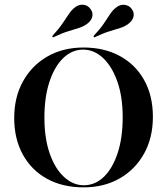

<svg xmlns="http://www.w3.org/2000/svg" viewBox="-20 -784 709 815"><path d="M334.7 11.3Q246 11.3 179.8 -25Q113.7 -61.3 77 -127.8Q40.3 -194.4 40.3 -283.1Q40.3 -371.8 77.8 -439.1Q115.3 -506.5 181.5 -544.4Q247.6 -582.3 334.7 -582.3Q422.6 -582.3 489.1 -546Q555.6 -509.7 592.3 -443.5Q629 -377.4 629 -287.9Q629 -199.2 591.5 -131.9Q554 -64.5 487.9 -26.6Q421.8 11.3 334.7 11.3ZM335.5 2.4Q383.9 2.4 421 -33.5Q458.1 -69.4 479.4 -134.3Q500.8 -199.2 500.8 -286.3Q500.8 -374.2 477.8 -438.7Q454.8 -503.2 416.9 -538.3Q379 -573.4 333.1 -573.4Q285.5 -573.4 248.4 -537.5Q211.3 -501.6 189.9 -436.7Q168.5 -371.8 168.5 -284.7Q168.5 -196.8 191.1 -132.3Q213.7 -67.7 252 -32.7Q290.3 2.4 335.5 2.4ZM379.8 -625 376.6 -630.6Q404.8 -660.5 420.6 -683.9Q436.3 -707.3 447.6 -724.6Q458.9 -741.9 473.4 -752.4Q490.3 -766.1 510.1 -763.3Q529.8 -760.5 540.3 -744.4Q550.8 -729 546.4 -712.1Q541.9 -695.2 524.2 -682.3Q510.5 -671.8 490.3 -665.3Q470.2 -658.9 443.5 -650.8Q416.9 -642.7 379.8 -625ZM204.8 -625 201.6 -630.6Q229 -660.5 245.2 -684.3Q261.3 -708.1 273 -725.4Q284.7 -742.7 297.6 -752.4Q315.3 -766.1 334.7 -763.7Q354 -761.3 365.3 -744.4Q375.8 -729 371.4 -712.1Q366.9 -695.2 349.2 -682.3Q334.7 -671.8 314.9 -665.3Q295.2 -658.9 268.1 -650.8Q241.1 -642.7 204.8 -625Z"/></svg>

Font: Playfair 144pt
Style: Bold
Weight: 700
Version: Version 2.001;gftools[0.9.30]